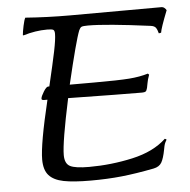

<svg xmlns="http://www.w3.org/2000/svg" viewBox="-52 -759 815 824"><g transform="rotate(-5 356.0 -347.5)"><path d="M694 -687Q664 -611 662 -593L652 -591Q648 -607 642 -615.5Q636 -624 620 -626Q431 -651 352 -651Q330 -651 324 -648Q318 -645 313 -634Q296 -592 252 -405H356Q462 -405 508 -408.5Q554 -412 590 -423L595 -418Q587 -396 585 -382.5Q583 -369 581 -362Q578 -350 573.5 -347Q569 -344 558 -344Q476 -344 240 -348Q200 -161 200 -106Q200 -69 222.5 -57.5Q245 -46 304 -46Q399 -46 491.5 -66.5Q584 -87 638 -138Q645 -136 645 -133Q639 -123 636.5 -116Q634 -109 631 -92Q624 -55 614 -37.5Q604 -20 579 -15Q502 0 440.5 6.5Q379 13 306 13Q232 13 189.5 4.5Q147 -4 126.5 -27Q106 -50 106 -95Q106 -161 151 -349H137Q124 -349 126 -357Q127 -366 139 -385.5Q151 -405 159 -405H164Q187 -502 197.5 -553Q208 -604 208 -628Q208 -642 202 -645.5Q196 -649 176 -649Q125 -649 73 -633L70 -634Q71 -648 76.5 -674Q82 -700 87 -708Q181 -701 277 -701L674 -702Q680 -702 685.5 -697.5Q691 -693 694 -687Z"/></g></svg>

Font: Charmonman
Style: Bold
Weight: 700
Designer: Ekaluck Peanpanawate
Foundry: Cadson Demak Co.,Ltd.
Version: Version 1.000; ttfautohint (v1.6)